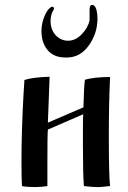

<svg xmlns="http://www.w3.org/2000/svg" viewBox="-20 -754 520 778"><path d="M172 0Q148 4 120 4Q89 4 69 0Q67 -30 67 -104Q67 -218 75 -367Q75 -374 79 -430Q113 -441 181 -443Q179 -399 174 -257L318 -319Q320 -402 324 -431Q363 -442 426 -442Q421 -334 421 -210V-198Q421 -42 426 0Q390 4 385 4H371Q356 4 320 0Q316 -46 316 -163V-227Q316 -270 317 -291L174 -229Q172 -210 172 -91Q172 -91 172 0ZM375 -679Q375 -619 340 -570Q305 -521 251 -521H245Q198 -521 173 -551Q148 -581 148 -628Q148 -658 159.5 -686.5Q171 -715 186 -725Q192 -729 196.5 -725Q201 -721 197 -714Q185 -696 185 -669Q185 -633 206 -611Q227 -589 256 -589Q286 -589 311.5 -615.5Q337 -642 343 -672V-697V-714Q343 -734 353 -734H354Q365 -734 371 -714Q375 -698 375 -679Z"/></svg>

Font: Ponomar Unicode TT
Style: Regular
Weight: 400
Designer: Vladislav V. Dorosh, Yuri A.W. Shardt, Nikita Simmons, Aleksandr Andreev
Foundry: Ponomar Project
Version: 1.1